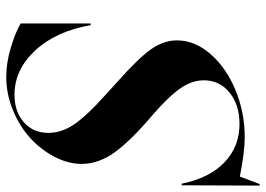

<svg xmlns="http://www.w3.org/2000/svg" viewBox="-134 -676 821 592"><g transform="rotate(90 276.0 -379.5)"><path d="M523.9 -709 546.9 -770H551.8L550.8 -529.8H545.9Q528.3 -615.7 479.7 -661.9Q431.2 -708 361.8 -708Q302.7 -708 264.9 -677.2Q227.1 -646.5 227.1 -598.1Q227.1 -561.5 251.7 -525.9Q276.4 -490.2 333 -440.9Q412.1 -374 448.5 -324Q484.9 -273.9 484.9 -221.2Q484.9 -180.2 463.4 -138.4Q441.9 -96.7 406.2 -63.7Q370.6 -30.8 320.3 -9.8Q270 11.2 216.8 11.2Q173.3 11.2 126.7 -2.7Q80.1 -16.6 51.8 -33.2V-249H57.1Q75.7 -142.1 135 -78.1Q194.3 -14.2 272 -14.2Q323.2 -14.2 356.2 -42.7Q389.2 -71.3 389.2 -119.1Q389.2 -159.2 363 -198Q336.9 -236.8 272 -294.9L230 -333Q159.7 -395.5 131.8 -434.6Q104 -473.6 104 -515.1Q104 -570.3 146.5 -618.9Q189 -667.5 257.8 -695.8Q326.7 -724.1 401.9 -724.1Q448.2 -724.1 523.9 -709Z"/></g></svg>

Font: Nyght Serif Medium Italic
Style: Regular
Weight: 500
Italic angle: -16°
Designer: Maksym Kobuzan
Version: Version 0.410;Glyphs 3.1.2 (3151)